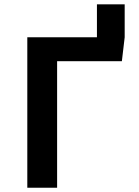

<svg xmlns="http://www.w3.org/2000/svg" viewBox="-20 -885 655 905"><path d="M567.7 -709.2 554.4 -596.4H249.2V0H108.7V-709.2H436.9V-864.6H567.7Z"/></svg>

Font: Fira Code SemiBold
Style: Regular
Weight: 600
Designer: Carrois Corporate, Edenspiekermann AG, Nikita Prokopov
Foundry: Carrois Corporate, Edenspiekermann AG, Nikita Prokopov
Version: Version 6.002